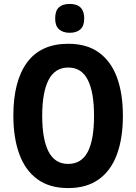

<svg xmlns="http://www.w3.org/2000/svg" viewBox="-20 -948 694 978"><path d="M606 -358Q606 -245 576 -162.5Q546 -80 484 -35Q422 10 327 10Q232 10 170 -35.5Q108 -81 78 -164Q48 -247 48 -359Q48 -535 118 -630Q188 -725 328 -725Q423 -725 484.5 -680Q546 -635 576 -553Q606 -471 606 -358ZM195 -358Q195 -238 227.5 -175.5Q260 -113 327 -113Q395 -113 427 -174.5Q459 -236 459 -358Q459 -479 427 -541.5Q395 -604 328 -604Q260 -604 227.5 -541Q195 -478 195 -358ZM335 -928Q409 -928 409 -854Q409 -816 389.5 -798.5Q370 -781 335 -781Q301 -781 281 -798.5Q261 -816 261 -854Q261 -893 280 -910.5Q299 -928 335 -928Z"/></svg>

Font: Noto Sans Condensed
Style: Bold
Weight: 700
Width: 3
Designer: Monotype Design Team
Foundry: Monotype Imaging Inc.
Version: Version 2.013; ttfautohint (v1.8.4.7-5d5b)